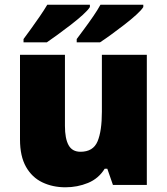

<svg xmlns="http://www.w3.org/2000/svg" viewBox="-20 -786 710 816"><path d="M604 -553V0H460L436 -69H425Q399 -27 354 -8.5Q309 10 258 10Q204 10 160 -11Q116 -32 90.5 -77Q65 -122 65 -193V-553H256V-251Q256 -197 271.5 -169Q287 -141 322 -141Q376 -141 394.5 -185Q413 -229 413 -311V-553ZM589 -756Q581 -743 559 -723Q537 -703 508.5 -681Q480 -659 452.5 -639Q425 -619 405 -606H306V-620Q320 -639 339 -664.5Q358 -690 376.5 -717Q395 -744 407 -766H589ZM362 -756Q354 -743 332 -723Q310 -703 281.5 -681Q253 -659 225.5 -639Q198 -619 179 -606H80V-620Q94 -639 112.5 -664.5Q131 -690 149.5 -717Q168 -744 181 -766H362Z"/></svg>

Font: Noto Sans Lao Black
Style: Regular
Weight: 900
Designer: Monotype Design Team
Foundry: Monotype Imaging Inc.
Version: Version 2.003; ttfautohint (v1.8.4.7-5d5b)